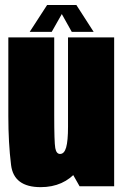

<svg xmlns="http://www.w3.org/2000/svg" viewBox="-20 -749 498 772"><path d="M300 0H439V-598.5H253.5V-82ZM198 -598.5H13.5V-282Q13.5 -174.5 24.5 -85.5Q35.5 3.5 143.5 3.5Q236 3.5 291 -62.2Q346 -128 346 -227.5L253.5 -240Q253.5 -182.5 246 -156.2Q238.5 -130 221.5 -130Q206.5 -130 202.2 -153.8Q198 -177.5 198 -286.5ZM99.5 -621H188L228.5 -692.5L268.5 -621H356.5L287 -729H169.5Z"/></svg>

Font: Anybody ExtraCondensed Black
Style: Regular
Weight: 900
Width: 2
Version: Version 1.113;gftools[0.9.25]